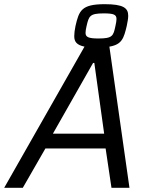

<svg xmlns="http://www.w3.org/2000/svg" viewBox="-46 -898 717 918"><path d="M573 0 477 -675C537 -685 546 -715 560 -774C564 -794 567 -809 567 -823C567 -860 543 -878 455 -878C343 -878 332 -847 315 -774C311 -754 309 -739 309 -725C309 -699 320 -683 358 -675L-26 0H63L171 -188H459L487 0ZM368 -774C379 -821 383 -834 450 -834C498 -834 511 -828 511 -807C511 -798 509 -788 506 -774C496 -727 493 -714 425 -714C376 -714 363 -721 363 -741C363 -750 365 -761 368 -774ZM452 -259H207L399 -597H405Z"/></svg>

Font: Saira UNSAM
Style: Italic
Weight: 400
Italic angle: -12°
Designer: Hector Gatti with collaboration of the Omnibus-Type team
Foundry: Omnibus-Type
Version: Version 0.072;PS 000.072;hotconv 1.0.88;makeotf.lib2.5.64775